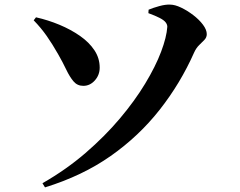

<svg xmlns="http://www.w3.org/2000/svg" viewBox="-20 -767 1040 832"><path d="M164 27Q267 -32 350.5 -104Q434 -176 499 -253Q564 -330 609 -404.5Q654 -479 678 -542.5Q702 -606 705 -651Q705 -661 697.5 -670.5Q690 -680 671.5 -689.5Q653 -699 623 -710L624 -725Q643 -733 670 -740.5Q697 -748 717 -747Q738 -747 765 -734Q792 -721 817.5 -701.5Q843 -682 859.5 -660Q876 -638 876 -619Q876 -605 866 -594.5Q856 -584 843 -571.5Q830 -559 821 -539Q762 -406 672 -291.5Q582 -177 459.5 -91Q337 -5 175 45ZM341 -395Q315 -395 298.5 -414.5Q282 -434 267 -465.5Q252 -497 232 -532Q207 -576 182.5 -611Q158 -646 126 -679L136 -692Q189 -680 238 -659.5Q287 -639 326.5 -611.5Q366 -584 389 -549.5Q412 -515 412 -474Q412 -442 391 -418.5Q370 -395 341 -395Z"/></svg>

Font: Noto Serif JP ExtraBold
Style: Regular
Weight: 800
Designer: Ryoko NISHIZUKA 西塚涼子 (kana & ideographs); Frank Grießhammer (Latin, Greek & Cyrillic); Wenlong ZHANG 张文龙 (bopomofo); San
Foundry: Adobe
Version: Version 2.003-H1;hotconv 1.1.1;makeotfexe 2.6.0